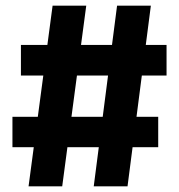

<svg xmlns="http://www.w3.org/2000/svg" viewBox="-20 -659 633 679"><path d="M200 0H81L166 -639H285ZM539.5 -138.5H24V-246H539.5ZM431 0H311.5L394 -639H513.5ZM569 -392H54V-500H569Z"/></svg>

Font: Anek Kannada Medium
Style: Bold
Weight: 700
Version: Version 1.003